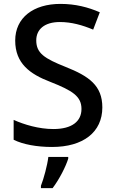

<svg xmlns="http://www.w3.org/2000/svg" viewBox="-20 -744 590 985"><path d="M505 -193C505 -305 437 -353 316 -401C208 -444 166 -471 166 -537C166 -593 208 -631 287 -631C347 -631 403 -615 458 -592L492 -681C432 -707 367 -724 290 -724C151 -724 58 -653 58 -536C58 -419 133 -364 238 -324C352 -279 398 -250 398 -185C398 -122 350 -82 254 -82C179 -82 103 -105 50 -129V-27C98 -3 169 10 247 10C407 10 505 -66 505 -193ZM330 70V61H228C223 104 204 174 190 209V221H250C285 175 318 109 330 70Z"/></svg>

Font: Noto Sans Devanagari UI Medium
Style: Regular
Weight: 500
Designer: Jelle Bosma - Monotype Design Team
Foundry: Monotype Imaging Inc.
Version: Version 2.004